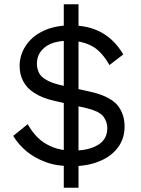

<svg xmlns="http://www.w3.org/2000/svg" viewBox="-20 -780 662 900"><path d="M317 -1C367 -1 411 -9 448 -25C485 -40 513 -62 534 -90C554 -118 564 -150 564 -187C564 -228 552 -262 528 -290C503 -317 460 -338 399 -351L260 -382C232 -389 210 -397 195 -407C179 -416 168 -427 162 -440C156 -453 153 -467 153 -482C153 -502 158 -520 169 -536C180 -552 196 -565 218 -575C240 -584 268 -589 303 -589C346 -589 382 -580 413 -563C443 -546 470 -516 493 -475L558 -525C531 -570 498 -604 457 -627C416 -650 367 -661 311 -661C261 -661 218 -652 183 -635C147 -618 120 -595 101 -566C82 -537 72 -506 72 -471C72 -446 77 -422 88 -401C99 -379 116 -360 140 -345C164 -329 196 -316 236 -307L386 -273C423 -264 449 -252 463 -236C476 -219 483 -201 483 -180C483 -145 469 -119 440 -101C411 -83 371 -74 322 -74C287 -74 255 -79 228 -90C201 -101 177 -115 158 -134C139 -153 123 -174 110 -198L42 -143C58 -116 79 -92 104 -71C129 -50 160 -33 195 -20C230 -7 271 -1 317 -1ZM348 100V-760H279V100Z"/></svg>

Font: WorkSans-Regular
Style: Regular
Weight: 500
Designer: Wei Huang
Foundry: Wei Huang
Version: ""